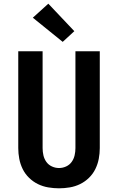

<svg xmlns="http://www.w3.org/2000/svg" viewBox="-20 -1013 640 1041"><path d="M300 8Q271 8 241.5 3Q212 -2 185.5 -15Q159 -28 137.5 -49Q116 -70 103 -96.5Q90 -123 84.5 -152Q79 -181 79 -210V-735H211V-210Q211 -190 215.5 -170.5Q220 -151 231.5 -135Q243 -119 261.5 -110.5Q280 -102 300 -102Q320 -102 338.5 -110.5Q357 -119 368.5 -135Q380 -151 384.5 -170.5Q389 -190 389 -210V-735H521V-210Q521 -181 515.5 -152Q510 -123 497 -96.5Q484 -70 462.5 -49Q441 -28 414.5 -15Q388 -2 358.5 3Q329 8 300 8ZM320 -786 158 -917 242 -993 383 -844Z"/></svg>

Font: Iosevka Curly XBdEx
Style: Regular
Weight: 800
Width: 7
Monospace: yes
Designer: Belleve Invis
Foundry: Belleve Invis
Version: Version 11.1.0; ttfautohint (v1.8.3)